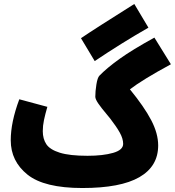

<svg xmlns="http://www.w3.org/2000/svg" viewBox="-20 -924 879 965"><path d="M456 -617 387 -732Q456 -779 655 -904L726 -785Q593 -709 456 -617ZM633 -475Q705 -387 740 -320Q775 -253 775 -193Q775 -88 680.5 -33.5Q586 21 394 21Q202 21 118 -46.5Q34 -114 34 -219Q34 -310 77 -425L218 -387Q207 -349 201 -320.5Q195 -292 195 -265Q195 -226 213 -199Q231 -172 280.5 -156.5Q330 -141 420 -141Q497 -141 548 -155.5Q599 -170 599 -201Q599 -227 582 -257.5Q565 -288 534 -328L516 -350Q488 -383 473.5 -404.5Q459 -426 459 -438Q459 -465 464.5 -499.5Q470 -534 480 -544Q518 -583 581.5 -628.5Q645 -674 756 -735L839 -601Q695 -523 633 -475Z"/></svg>

Font: Noto Sans Arabic CondBlack
Style: Regular
Weight: 900
Width: 3
Designer: Nadine Chahine
Foundry: Monotype Imaging Inc.
Version: Version 1.001